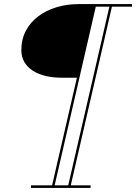

<svg xmlns="http://www.w3.org/2000/svg" viewBox="-20 -770 666 940"><path d="M131.5 150V137.5H235L356.5 -389.5H283Q239.5 -389.5 203.2 -398.2Q167 -407 140.5 -424Q114 -441 99.2 -466.2Q84.5 -491.5 84.5 -524.5Q84.5 -577 106.2 -618.8Q128 -660.5 166.8 -689.8Q205.5 -719 256.5 -734.5Q307.5 -750 366 -750H626V-737.5H528L326.5 137.5H423.5V150ZM247.5 137.5H314L515.5 -737.5H449Z"/></svg>

Font: Bodoni Moda 18pt
Style: Italic
Weight: 400
Italic angle: -13°
Designer: Owen Earl
Foundry: indestructible type
Version: Version 2.005